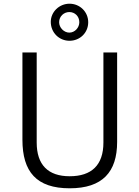

<svg xmlns="http://www.w3.org/2000/svg" viewBox="-20 -1006 750 1036"><path d="M456 -886C456 -942 411 -986 355 -986C300 -986 254 -942 254 -888C254 -830 299 -786 355 -786C411 -786 456 -829 456 -886ZM408 -886C408 -857 384 -830 354 -830C325 -830 299 -857 299 -886C299 -918 325 -941 354 -941C384 -941 408 -918 408 -886ZM612 -240V-723H538V-237C538 -115 474 -55 356 -55C239 -55 178 -117 178 -237V-723H101V-252C101 -79 177 10 356 10C533 10 612 -78 612 -240Z"/></svg>

Font: United Sans Light
Style: Regular
Weight: 300
Designer: Pablo Impallari, Rodrigo Fuenzalida (Modified by Dan O. Williams)
Version: Version 1.000;PS 001.000;hotconv 1.0.88;makeotf.lib2.5.64775